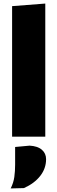

<svg xmlns="http://www.w3.org/2000/svg" viewBox="-20 -768 322 1079"><path d="M48 0V-733.5L234.5 -748V0ZM40 291Q56 259 60.5 226.5Q65 194 65 157.5V58L146.5 50.5Q191.5 53 215.2 73.5Q239 94 239 126.5Q239 178.5 206.2 220.5Q173.5 262.5 114.5 289Z"/></svg>

Font: Heraclito ExtraBold
Style: Regular
Weight: 800
Designer: Kostas Bartsokas (font) & Cristiano Sobral (main changes)
Foundry: Kostas Bartsokas (font) & Cristiano Sobral (main changes)
Version: Version 1.00;July 8, 2020;FontCreator 13.0.0.2655 64-bit